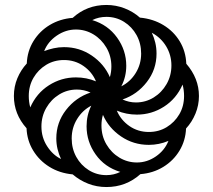

<svg xmlns="http://www.w3.org/2000/svg" viewBox="-20 -744 858 774"><path d="M409 10Q370 10 335.5 -3.5Q301 -17 273 -41Q220 -46 179 -71.5Q138 -97 113.5 -137.5Q89 -178 87 -227Q36 -284 36 -357Q36 -395 50 -428.5Q64 -462 88 -488Q90 -538 115 -578.5Q140 -619 181 -643.5Q222 -668 273 -672Q330 -724 409 -724Q447 -724 482 -710.5Q517 -697 544 -673Q597 -668 638.5 -643Q680 -618 704.5 -577.5Q729 -537 731 -487Q782 -428 782 -357Q782 -320 768 -286Q754 -252 730 -226Q728 -177 703.5 -136.5Q679 -96 638 -71Q597 -46 546 -42Q488 10 409 10ZM469 -396Q505 -414 527 -449.5Q549 -485 549 -528Q549 -569 530.5 -602.5Q512 -636 480 -656Q448 -676 409 -676Q378 -676 352 -663Q415 -644 452 -592.5Q489 -541 489 -479Q489 -434 469 -396ZM423 -433Q429 -454 429 -476Q429 -518 409 -552Q389 -586 356.5 -605.5Q324 -625 286 -625Q245 -625 209 -600.5Q173 -576 158 -538Q176 -545 196.5 -549.5Q217 -554 238 -554Q300 -554 350 -520Q400 -486 423 -433ZM528 -331Q567 -331 599.5 -351Q632 -371 651.5 -405Q671 -439 671 -480Q671 -522 650 -557Q629 -592 592 -612Q601 -593 606 -572Q611 -551 611 -528Q611 -464 572 -413.5Q533 -363 474 -343Q500 -331 528 -331ZM102 -311Q127 -368 177 -400Q227 -432 286 -432Q329 -432 367 -416Q351 -454 316.5 -478Q282 -502 238 -502Q198 -502 166 -482.5Q134 -463 115 -430.5Q96 -398 96 -357Q96 -333 102 -311ZM580 -212Q620 -212 652 -231.5Q684 -251 703 -283.5Q722 -316 722 -357Q722 -381 716 -403Q691 -346 641 -314Q591 -282 532 -282Q489 -282 451 -298Q467 -260 501.5 -236Q536 -212 580 -212ZM226 -103Q217 -122 212 -143Q207 -164 207 -186Q207 -250 246 -300.5Q285 -351 345 -371Q318 -383 290 -383Q251 -383 218.5 -363Q186 -343 166.5 -309Q147 -275 147 -234Q147 -190 170 -154.5Q193 -119 226 -103ZM409 -38Q439 -38 465 -51Q402 -70 365.5 -121.5Q329 -173 329 -235Q329 -280 348 -318Q313 -300 291 -264.5Q269 -229 269 -186Q269 -145 287.5 -111.5Q306 -78 338 -58Q370 -38 409 -38ZM532 -89Q573 -89 608.5 -113.5Q644 -138 659 -176Q621 -160 580 -160Q518 -160 468 -194Q418 -228 395 -281Q389 -261 389 -238Q389 -196 409 -162Q429 -128 461.5 -108.5Q494 -89 532 -89Z"/></svg>

Font: Noto Serif Armenian Condensed ExtraBold
Style: Regular
Weight: 800
Width: 3
Designer: Monotype Design Team
Foundry: Monotype Imaging Inc.
Version: Version 2.008; ttfautohint (v1.8.4.7-5d5b)